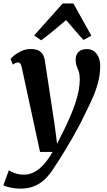

<svg xmlns="http://www.w3.org/2000/svg" viewBox="-55 -855 625 1126"><path d="M72.6 -459.6Q69.1 -476.5 63.8 -482.6Q58.5 -488.8 50.7 -488.8Q43.4 -488.8 36.3 -485.7Q29.2 -482.5 20.6 -475.8L6.8 -509.8Q11.3 -515.8 28 -529.7Q44.7 -543.6 70 -555.5Q95.3 -567.4 124.8 -567.4Q152.3 -567.4 169.4 -559.5Q186.4 -551.6 195.6 -536.6Q204.7 -521.6 207.9 -500.4Q215.1 -452.5 222.5 -404.9Q229.9 -357.2 237 -309.8Q244.2 -262.3 251.4 -214.8Q258.6 -167.4 265.8 -119.8L279.8 -11.1L325.6 -103.6Q343.7 -141.4 359.4 -178.3Q375.2 -215.2 387.1 -251Q399 -286.9 405.9 -321.7Q412.8 -356.6 412.8 -390.1Q412.8 -418.5 406.9 -435.3Q401 -452.1 394.8 -467.5Q388.7 -483 388.7 -507.1Q388.7 -533.8 405.7 -550.4Q422.6 -567.1 454.3 -567.1Q480.3 -567.1 497.7 -553.5Q515 -539.9 523.8 -517.7Q532.6 -495.5 532.6 -470.4Q532.6 -417 519.5 -368.6Q506.3 -320.1 485.2 -274Q464.2 -228 440.7 -181.1Q426.1 -149.5 407.6 -114.7Q389.1 -79.9 368.9 -44.9Q348.8 -10 329.3 22.1Q309.8 54.3 292.8 81.1Q275.8 107.9 263.5 126.3Q235.5 171.4 205.2 199Q174.9 226.5 140.4 238.9Q105.8 251.4 63.6 251.4Q36.4 251.4 6 245Q-24.4 238.6 -35.1 231.3L-2.8 142.9Q7.2 152.1 32.6 160.7Q58 169.3 85.4 169.3Q114.7 169.3 142.5 155.9Q170.3 142.5 198 113.2Q225.6 83.9 253.5 36.2H179.8ZM186.7 -618.6 145.4 -647.3 312.6 -834.8H375.2L480.6 -645.9L434.8 -620.7Q409.2 -647.8 384 -677.8Q358.9 -707.8 332.8 -737.3Q297.2 -707.1 260.4 -676.5Q223.7 -646 186.7 -618.6Z"/></svg>

Font: Merriweather Light
Style: Italic
Weight: 300
Italic angle: -7.8°
Designer: Eben Sorkin
Foundry: Eben Sorkin
Version: Version 2.101